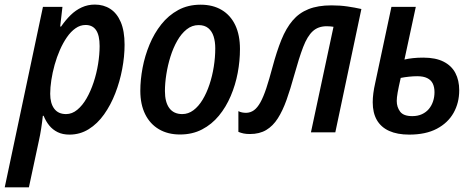

<svg xmlns="http://www.w3.org/2000/svg" viewBox="-60 -570 2051 827"><path d="M-39.6 236.8 125 -540.5H209L199.2 -455.6H203.1Q222.2 -483.4 244.1 -504.9Q266.1 -526.4 292.2 -538.3Q318.4 -550.3 348.6 -550.3Q386.2 -550.3 415 -531.7Q443.8 -513.2 460.2 -474.9Q476.6 -436.5 476.6 -377.4Q476.6 -326.7 466.3 -272.5Q456.1 -218.3 436.5 -168Q417 -117.7 388.4 -77.4Q359.9 -37.1 322.3 -13.7Q284.7 9.8 239.3 9.8Q210 9.8 188.5 -0.7Q167 -11.2 152.1 -29.5Q137.2 -47.9 127.9 -71.3H124.5Q121.6 -43.5 117.2 -15.4Q112.8 12.7 107.4 36.6L64.5 236.8ZM224.6 -78.6Q250.5 -78.6 272.9 -97.2Q295.4 -115.7 313 -146.5Q330.6 -177.2 343.3 -215.6Q356 -253.9 362.5 -294.4Q369.1 -335 369.1 -371.6Q369.1 -417.5 354 -439.9Q338.9 -462.4 308.6 -462.4Q285.6 -462.4 265.4 -448.2Q245.1 -434.1 228.3 -409.7Q211.4 -385.3 198 -354.7Q184.6 -324.2 175.3 -290.8Q166 -257.3 161.1 -225.1Q156.2 -192.9 156.2 -166Q156.2 -125 173.6 -101.8Q190.9 -78.6 224.6 -78.6Z M715.3 9.3Q663.1 9.3 624.8 -13.2Q586.4 -35.6 565.4 -77.9Q544.4 -120.1 544.4 -178.7Q544.4 -226.6 554.2 -278.1Q564 -329.6 584 -377.9Q604 -426.3 634.8 -465.1Q665.5 -503.9 707.8 -526.9Q750 -549.8 804.2 -549.8Q856.9 -549.8 895 -527.1Q933.1 -504.4 953.4 -461.7Q973.6 -418.9 973.6 -358.9Q973.6 -308.1 963.9 -256.1Q954.1 -204.1 933.8 -156.5Q913.6 -108.9 882.8 -71.5Q852.1 -34.2 810.3 -12.5Q768.6 9.3 715.3 9.3ZM725.1 -78.6Q751 -78.6 773.2 -95.2Q795.4 -111.8 812.7 -140.6Q830.1 -169.4 842.3 -206.1Q854.5 -242.7 860.8 -282.7Q867.2 -322.8 867.2 -361.8Q867.2 -390.6 860.1 -413.1Q853 -435.5 837.2 -448.7Q821.3 -461.9 795.4 -461.9Q767.1 -461.9 743.9 -443.4Q720.7 -424.8 703.4 -394.3Q686 -363.8 674.3 -326.4Q662.6 -289.1 656.5 -250.2Q650.4 -211.4 650.4 -177.7Q650.4 -129.9 669.4 -104.2Q688.5 -78.6 725.1 -78.6Z M1016.6 7.3Q1000.5 7.3 989 4.9Q977.5 2.4 966.8 -2V-91.3Q974.1 -87.4 982.7 -85.7Q991.2 -84 1000.5 -84Q1019 -84.5 1033.9 -95.2Q1048.8 -106 1061.8 -129.4Q1074.7 -152.8 1087.2 -190.4Q1099.6 -228 1113.8 -281.2Q1131.8 -348.6 1152.1 -398.7Q1172.4 -448.7 1200.2 -481.4Q1228 -514.2 1268.6 -530.5Q1309.1 -546.9 1367.7 -546.9Q1404.8 -546.9 1436.5 -542.2Q1468.3 -537.6 1496.6 -531.2L1384.3 0H1279.3L1376.5 -454.6Q1370.1 -455.6 1362.8 -456.3Q1355.5 -457 1347.2 -457Q1310.5 -457 1287.1 -435.5Q1263.7 -414.1 1245.8 -367.4Q1228 -320.8 1207 -245.1Q1190.9 -186.5 1174.3 -139.9Q1157.7 -93.3 1136.7 -60.3Q1115.7 -27.3 1086.7 -10Q1057.6 7.3 1016.6 7.3Z M1702.6 9.8Q1651.4 9.8 1616.2 -6.1Q1581.1 -22 1563.2 -53Q1545.4 -84 1545.4 -129.4Q1545.4 -147.5 1548.1 -168.5Q1550.8 -189.5 1556.2 -212.9L1626 -540.5H1731L1682.1 -313.5Q1698.2 -317.4 1718.8 -319.6Q1739.3 -321.8 1763.2 -321.8Q1816.4 -321.8 1850.6 -304.4Q1884.8 -287.1 1901.4 -255.6Q1918 -224.1 1918 -181.2Q1918 -127 1893.6 -83.7Q1869.1 -40.5 1821.5 -15.4Q1773.9 9.8 1702.6 9.8ZM1715.8 -69.8Q1739.3 -69.8 1757.3 -78.1Q1775.4 -86.4 1787.4 -100.8Q1799.3 -115.2 1805.4 -133.8Q1811.5 -152.3 1811.5 -172.9Q1811.5 -194.8 1804 -210.2Q1796.4 -225.6 1780 -233.6Q1763.7 -241.7 1737.3 -241.7Q1720.2 -241.7 1701.7 -239.7Q1683.1 -237.8 1666 -234.4Q1656.7 -193.8 1652.8 -171.6Q1648.9 -149.4 1648.9 -135.3Q1648.9 -108.9 1663.3 -89.4Q1677.7 -69.8 1715.8 -69.8Z"/></svg>

Font: Open Sans SemiCondensed SemiBold
Style: Italic
Weight: 600
Width: 4
Italic angle: -12°
Designer: Monotype Design Team
Foundry: Monotype Imaging Inc.
Version: Version 3.000